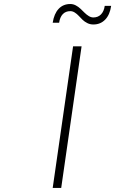

<svg xmlns="http://www.w3.org/2000/svg" viewBox="-20 -928 569 948"><path d="M240.2 0 340.8 -699.2H382.8L282.2 0ZM240.2 -815.9Q247.1 -860.4 269.5 -884.3Q292 -908.2 327.1 -908.2Q341.3 -908.2 354.2 -901.4Q367.2 -894.5 377.4 -884.8Q387.7 -875 397.5 -865.2Q407.2 -855.5 418.5 -848.6Q429.7 -841.8 440.9 -841.8Q463.9 -841.8 478.5 -856.7Q493.2 -871.6 497.1 -898.9H528.8Q522.5 -855 499.3 -831.1Q476.1 -807.1 440.9 -807.1Q424.8 -807.1 411.1 -814Q397.5 -820.8 387.7 -830.3Q377.9 -839.8 368.9 -849.6Q359.9 -859.4 349.1 -866.2Q338.4 -873 327.1 -873Q304.2 -873 290 -858.2Q275.9 -843.3 272 -815.9Z"/></svg>

Font: Trueno UltraLight
Style: Italic
Weight: 250
Designer: Julieta Ulanovsky
Foundry: Julieta Ulanovsky
Version: Version 3.001b | FøM Fix